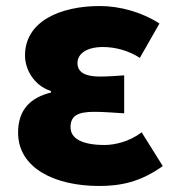

<svg xmlns="http://www.w3.org/2000/svg" viewBox="-20 -603 583 637"><path d="M309 14C380 14 446 1 520 -52L450 -164C408 -132 359 -122 327 -122C253 -122 214 -143 214 -181C214 -219 238 -232 293 -232C324 -232 359 -229 392 -227V-353C366 -351 335 -349 311 -349C263 -349 237 -363 237 -394C237 -426 270 -447 321 -447C363 -447 407 -435 444 -411L509 -525C452 -562 379 -583 311 -583C181 -583 63 -533 63 -419C63 -374 91 -320 149 -301V-296C81 -279 40 -239 40 -163C40 -45 162 14 309 14Z"/></svg>

Font: Noto Sans HK Black
Style: Regular
Weight: 900
Designer: Ryoko NISHIZUKA 西塚涼子 (kana, bopomofo & ideographs); Paul D. Hunt (Latin, Greek & Cyrillic); Sandoll Communications 산돌커뮤니
Foundry: Adobe
Version: Version 2.004;hotconv 1.0.118;makeotfexe 2.5.65603